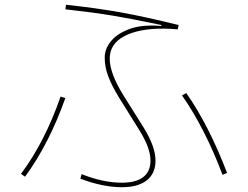

<svg xmlns="http://www.w3.org/2000/svg" viewBox="-20 -778 1040 805"><path d="M317 -29 322 -48Q412 -12 491 -12Q550 -12 580.5 -35.5Q611 -59 611 -105Q611 -157 565 -231L479 -369Q449 -418 434 -457.5Q419 -497 419 -536Q419 -572 443.5 -603Q468 -634 512.5 -652.5Q557 -671 616 -671Q632 -671 656 -669L657 -673Q534 -699 452.5 -712.5Q371 -726 254 -739L257 -758Q387 -744 487 -726Q587 -708 729 -673L725 -655Q692 -658 662 -658Q561 -658 500.5 -626Q440 -594 440 -532Q440 -471 497 -379L583 -242Q632 -162 632 -105Q632 -51 595.5 -22Q559 7 491 7Q451 7 405.5 -2.5Q360 -12 317 -29ZM913 -45Q877 -141 833 -227Q789 -313 743 -378L761 -388Q856 -252 932 -53ZM68 -49Q168 -183 234 -373L254 -367Q186 -175 85 -37Z"/></svg>

Font: IBM Plex Sans JP Thin
Style: Regular
Weight: 100
Designer: Mike Abbink; Paul van der Laan; Pieter van Rosmalen; Wujin Sim; Yejin Wi; Jinhee Kim; Boomi Park; Yona Kim; Kichan Ma
Foundry: Sandoll Inc.
Version: Version 1.001